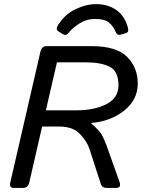

<svg xmlns="http://www.w3.org/2000/svg" viewBox="-20 -928 716 948"><path d="M266.1 -803.2Q298.3 -856 351.3 -881.8Q404.3 -907.7 456.5 -907.7Q510.7 -907.7 552.5 -879.9Q594.2 -852.1 611.3 -792.5Q618.2 -769 601.1 -764.2L575.7 -756.8Q559.1 -752 551.3 -770.5Q538.6 -799.8 517.3 -817.1Q496.1 -834.5 448.2 -834.5Q407.2 -834.5 372.8 -812.5Q338.4 -790.5 318.4 -765.6Q305.7 -750 290.5 -759.3L268.6 -772.9Q253.4 -782.7 266.1 -803.2ZM48.8 0Q24.4 0 30.8 -26.9L179.7 -673.3Q186 -700.2 210.4 -700.2H431.6Q554.7 -700.2 607.4 -647.5Q660.2 -594.7 660.2 -515.6Q660.2 -435.1 593 -381.8Q525.9 -328.6 430.2 -320.8L429.7 -319.8Q471.2 -282.7 482.9 -262Q494.6 -241.2 505.4 -211.4L569.3 -32.2Q581.1 0 553.2 0H507.8Q484.4 0 478 -19L421.4 -193.4Q409.7 -229.5 374.8 -266.4Q339.8 -303.2 272.9 -303.2H188L124.5 -26.9Q118.2 0 93.8 0ZM206.5 -383.3H357.4Q445.3 -383.3 505.1 -413.6Q564.9 -443.8 564.9 -506.8Q564.9 -577.1 521.2 -598.6Q477.5 -620.1 406.2 -620.1H261.2Z"/></svg>

Font: Istok
Style: Italic
Weight: 500
Italic angle: -13°
Designer: Andrey V. Panov
Foundry: Andrey V. Panov
Version: Version 1.0.3